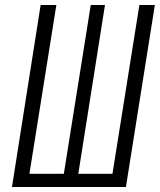

<svg xmlns="http://www.w3.org/2000/svg" viewBox="-20 -750 641 770"><path d="M28 0 143 -730H206L98 -53H236L344 -730H401L294 -53H431L539 -730H601L485 0Z"/></svg>

Font: NKDuy Mono ExtraLight
Style: Italic
Weight: 200
Italic angle: -9°
Monospace: yes
Designer: NKDuy
Foundry: NKDuy
Version: Version 2.251; ttfautohint (v1.8.4.7-5d5b)